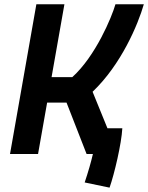

<svg xmlns="http://www.w3.org/2000/svg" viewBox="-20 -713 686 889"><path d="M487.3 155.8C509.8 91.8 542.5 -47.4 546.4 -119.1H477.5L408.7 -288.1C541.5 -414.6 619.1 -599.6 646 -693.4H514.6C497.6 -633.8 422.4 -453.1 314.9 -356H218.8L278.3 -693.4H148.4L26.4 0H156.2L198.2 -237.8H288.1L380.9 0H410.2C401.4 38.1 388.7 82 372.1 131.8Z"/></svg>

Font: Cascadia Code NF
Style: Bold Italic
Weight: 700
Italic angle: -10°
Monospace: yes
Designer: Aaron Bell
Foundry: Saja Typeworks
Version: Version 2404.023